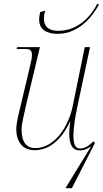

<svg xmlns="http://www.w3.org/2000/svg" viewBox="-20 -785 546 1015"><path d="M284 -606C405 -606 476 -710 503 -761L494 -765C464 -704 396 -622 287 -622C231 -622 212 -652 212 -685C212 -696 214 -712 219 -729L192 -721C188 -703 187 -690 187 -681C187 -628 228 -606 284 -606ZM462 -12 326 210H360L482 -29L474 -38C454 -18 432 0 403 0C381 0 368 -17 368 -68C368 -100 375 -157 389 -221L456 -536H428L364 -222C343 -121 272 -2 166 -2C121 -2 94 -33 94 -100C94 -129 106 -176 118 -230L191 -536H71L68 -526H118C141 -526 149 -515 149 -495C149 -482 146 -465 141 -445L90 -230C80 -189 66 -135 66 -102C66 -43 94 9 163 9C238 9 304 -43 350 -142H351C347 -111 346 -92 346 -81C346 -25 360 10 401 10C437 10 450 -6 462 -12Z"/></svg>

Font: Noto Serif Display Thin
Style: Italic
Weight: 100
Italic angle: -12°
Designer: Monotype Design Team
Foundry: Monotype Imaging Inc.
Version: Version 2.009